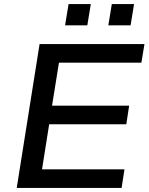

<svg xmlns="http://www.w3.org/2000/svg" viewBox="-20 -921 728 941"><path d="M62 0 174 -705H688L673 -614H269L235 -403H613L599 -312H221L186 -91H590L576 0ZM511 -797 528 -901H637L620 -797ZM299 -797 316 -901H425L408 -797Z"/></svg>

Font: Nunito Sans 10pt SemiExpanded SemiBold
Style: Italic
Weight: 600
Width: 6
Italic angle: -9°
Designer: Vernon Adams
Foundry: Vernon Adams
Version: Version 3.101;gftools[0.9.27]